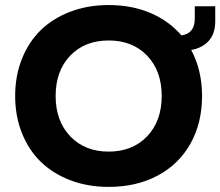

<svg xmlns="http://www.w3.org/2000/svg" viewBox="-20 -730 872 760"><path d="M410.2 9.8Q327.6 9.8 258.8 -16.4Q189.9 -42.5 141.8 -89.1Q93.8 -135.7 66.9 -202.9Q40 -270 40 -350.1Q40 -430.2 66.9 -497.3Q93.8 -564.5 141.8 -611.1Q189.9 -657.7 258.8 -683.8Q327.6 -710 410.2 -710Q501.5 -710 575.2 -678.7Q648.9 -647.5 698.2 -589.8Q751 -597.7 751 -655.8V-705.1H832V-646Q832 -597.2 806.6 -568.6Q781.2 -540 736.8 -532.2Q779.8 -452.1 779.8 -350.1Q779.8 -243.2 733.9 -161.4Q688 -79.6 604 -34.9Q520 9.8 410.2 9.8ZM258.1 -190.4Q315.9 -129.9 410.2 -129.9Q504.4 -129.9 562.3 -190.4Q620.1 -251 620.1 -350.1Q620.1 -449.2 562.5 -509.5Q504.9 -569.8 410.2 -569.8Q315.4 -569.8 257.8 -509.5Q200.2 -449.2 200.2 -350.1Q200.2 -251 258.1 -190.4Z"/></svg>

Font: Gully
Style: Bold
Weight: 700
Designer: jaikishan Patel
Foundry: MagicType
Version: Version 1.000;Glyphs 3.2 (3242)